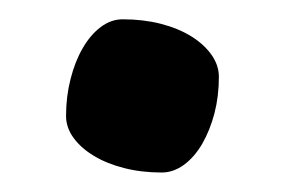

<svg xmlns="http://www.w3.org/2000/svg" viewBox="-20 -169 316 200"><path d="M48.8 -48.3Q48.8 -68.4 53.5 -86.7Q58.1 -105 66.2 -118.9Q74.2 -132.8 85 -140.9Q95.7 -148.9 107.9 -148.9Q128.9 -148.9 147.2 -144.3Q165.5 -139.6 179 -131.3Q192.4 -123 200.2 -112.1Q208 -101.1 208 -88.9Q208 -68.8 203.4 -51Q198.7 -33.2 190.7 -19.3Q182.6 -5.4 171.6 2.7Q160.6 10.7 148.4 10.7Q127.4 10.7 109.4 6.1Q91.3 1.5 77.9 -6.6Q64.5 -14.6 56.6 -25.4Q48.8 -36.1 48.8 -48.3Z"/></svg>

Font: Noticia Text
Style: Bold
Weight: 700
Designer: JM Sole
Foundry: JM Sole
Version: Version 1.003